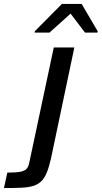

<svg xmlns="http://www.w3.org/2000/svg" viewBox="-125 -750 514 971"><path d="M-105 201 -88 123Q-41 123 -19 118Q3 113 11.5 101.5Q20 90 24 68L147 -510H251L133 51Q123 95 111.5 123Q100 151 83.5 167Q67 183 42 190.5Q17 198 -19 199.5Q-55 201 -105 201ZM50 -585 51 -592 188 -730H288L369 -592L368 -585H305L232 -681L125 -585Z"/></svg>

Font: Saira SemiExpanded Medium
Style: Italic
Weight: 500
Width: 6
Italic angle: -12°
Designer: Hector Gatti with collaboration of the Omnibus-Type team
Foundry: Omnibus-Type
Version: Version 1.101